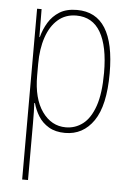

<svg xmlns="http://www.w3.org/2000/svg" viewBox="-54 -578 580 850"><g transform="rotate(5 235.5 -152.5)"><path d="M254 -537Q422 -537 422 -270Q422 -127 375 -58.5Q328 10 248 10Q205 10 175.5 -7.5Q146 -25 129 -52.5Q112 -80 104 -110H101Q103 -76 103 -21V232H77V-527H97L98 -403H100Q109 -438 127.5 -468.5Q146 -499 176.5 -518Q207 -537 254 -537ZM253 -512Q205 -512 171.5 -483Q138 -454 120.5 -402.5Q103 -351 103 -284V-232Q103 -130 144 -72.5Q185 -15 249 -15Q291 -15 324.5 -40.5Q358 -66 377.5 -122Q397 -178 397 -270Q397 -388 361 -450Q325 -512 253 -512Z"/></g></svg>

Font: Noto Sans Gurmukhi UI Condensed Thin
Style: Regular
Weight: 100
Width: 3
Designer: Jelle Bosma - Monotype Design Team
Foundry: Monotype Imaging Inc.
Version: Version 2.004; ttfautohint (v1.8.4.7-5d5b)